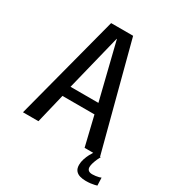

<svg xmlns="http://www.w3.org/2000/svg" viewBox="-196 -795 982 1070"><g transform="rotate(30 295.0 -260.0)"><path d="M26 0H125.5L171 -189H377L422.5 0H522L344.5 -676H203ZM184.5 -255.5 273.5 -615.5H275L364 -255.5ZM519.5 156.5Q535.5 156.5 550 154.8Q564.5 153 575 150.5Q585.5 148 589.5 146.5L587.5 96.5Q584 98.5 574.8 101Q565.5 103.5 554.2 105Q543 106.5 533 106.5Q516 106.5 507.8 99.2Q499.5 92 499.5 78.5Q499.5 67 504.2 51.8Q509 36.5 515.5 22Q522 7.5 526.5 0H478Q472.5 8 464.2 23.5Q456 39 449.5 58.5Q443 78 443 97Q443 120.5 453.8 133.5Q464.5 146.5 482 151.5Q499.5 156.5 519.5 156.5Z"/></g></svg>

Font: Anybody SemiCondensed
Style: Regular
Weight: 400
Width: 4
Version: Version 1.113;gftools[0.9.25]